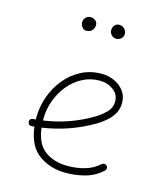

<svg xmlns="http://www.w3.org/2000/svg" viewBox="-114 -848 811 944"><g transform="rotate(15 291.0 -375.5)"><path d="M493.7 -50.8Q455.1 -15.6 407.2 -2.7Q359.4 10.3 310.1 10.3Q229 10.3 171.4 -31.5Q113.8 -73.2 102.1 -169.4Q95.2 -168.9 87.9 -168.5Q70.8 -167.5 68.8 -185.1Q67.9 -202.1 85.4 -204.1Q92.8 -204.6 99.6 -205.1Q99.6 -210 99.6 -214.8Q99.6 -269.5 117.9 -321.5Q136.2 -373.5 170.2 -415.3Q204.1 -457 251.2 -481.7Q298.3 -506.3 355.5 -506.3Q388.2 -506.3 418.5 -493.2Q448.7 -480 468.5 -454.8Q488.3 -429.7 488.3 -393.1Q488.3 -360.4 472.9 -335.7Q457.5 -311 436 -293.5Q414.6 -275.9 396.5 -265.1Q275.9 -193.8 137.2 -173.8Q147 -92.8 193.4 -58.8Q239.7 -24.9 310.1 -24.9Q355.5 -24.9 396.7 -36.9Q438 -48.8 469.2 -77.1Q474.6 -82 482.2 -81.8Q489.7 -81.5 494.6 -76.2Q499.5 -70.8 499.3 -63.2Q499 -55.7 493.7 -50.8ZM355 -471.2Q307.6 -471.2 267.6 -450.2Q227.5 -429.2 197.8 -393.1Q168 -356.9 151.4 -311.3Q134.8 -265.6 134.8 -216.3Q134.8 -212.9 134.8 -209.5Q266.6 -228.5 377 -294.4Q405.3 -311 429.4 -334.7Q453.6 -358.4 453.6 -391.1Q453.6 -427.7 423.8 -449.5Q394 -471.2 355 -471.2ZM413.6 -724.6Q413.6 -709.5 402.8 -700.2Q392.1 -690.9 378.4 -690.9Q363.3 -690.9 353.5 -701.7Q343.8 -712.4 343.8 -724.1Q343.8 -740.7 353 -751Q362.3 -761.2 375 -761.2Q392.1 -761.2 402.8 -750.2Q413.6 -739.3 413.6 -724.6ZM265.6 -730.5Q265.6 -712.9 254.6 -701.9Q243.7 -690.9 226.1 -690.9Q213.4 -690.9 204.6 -701.9Q195.8 -712.9 195.8 -726.1Q195.8 -740.2 205.8 -750.7Q215.8 -761.2 230.5 -761.2Q244.1 -761.2 254.9 -752.4Q265.6 -743.7 265.6 -730.5Z"/></g></svg>

Font: Mikhak ExtraLight
Style: Regular
Weight: 200
Designer: Amin Abedi
Version: Version 3.3